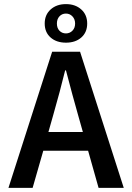

<svg xmlns="http://www.w3.org/2000/svg" viewBox="-20 -911 640 931"><path d="M374.3 -729.2Q345.7 -704.1 299.8 -704.1Q253.9 -704.1 225.3 -729.2Q196.8 -754.4 196.8 -796.9Q196.8 -839.4 225.6 -865.2Q254.4 -891.1 299.8 -891.1Q345.2 -891.1 374 -865.2Q402.8 -839.4 402.8 -796.9Q402.8 -754.4 374.3 -729.2ZM299.8 -749Q318.4 -749 331.3 -762.2Q344.2 -775.4 344.2 -796.9Q344.2 -817.9 331.3 -831.5Q318.4 -845.2 299.8 -845.2Q280.8 -845.2 268.3 -831.8Q255.9 -818.4 255.9 -796.9Q255.9 -774.9 268.3 -762Q280.8 -749 299.8 -749ZM21 0 232.9 -660.2H368.2L580.1 0H458L407.2 -180.2H189.9L138.2 0ZM214.8 -271H381.8L358.9 -352.1Q332.5 -444.3 299.8 -569.8H295.9Q271.5 -469.7 237.8 -352.1Z"/></svg>

Font: Office Code Pro Medium
Style: Regular
Weight: 500
Designer: Nathan Rutzky & Paul D. Hunt
Foundry: Adobe Systems Incorporated
Version: Version 1.004;PS 001.004;hotconv 1.0.70;makeotf.lib2.5.58329